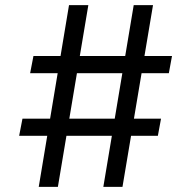

<svg xmlns="http://www.w3.org/2000/svg" viewBox="-20 -732 749 752"><path d="M68 -267.3H610.7L598.3 -200H55ZM111 -512.7H653.7L641.3 -445.3H98ZM250.3 -712H326L206.7 0H131.7ZM503.7 -712H579.3L459.7 0H384.7Z"/></svg>

Font: Asta Sans Light
Style: Regular
Weight: 300
Designer: 42dot
Version: Version 1.000